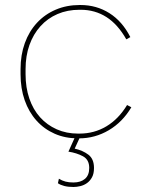

<svg xmlns="http://www.w3.org/2000/svg" viewBox="-20 -546 602 766"><path d="M291 6H295Q359 6 414 -26.5Q469 -59 504 -118L487 -127Q453 -71 404.5 -42Q356 -13 297 -13H291Q245 -13 206.5 -30Q168 -47 140 -78Q112 -109 97 -153Q82 -197 82 -250V-270Q82 -323 97.5 -366.5Q113 -410 141.5 -441.5Q170 -473 209.5 -490Q249 -507 297 -507H302Q359 -507 404.5 -478Q450 -449 484 -389L500 -398Q468 -461 416.5 -493.5Q365 -526 301 -526H298Q246 -526 202.5 -507.5Q159 -489 127.5 -455Q96 -421 79 -374Q62 -327 62 -270V-250Q62 -193 78.5 -146Q95 -99 125.5 -65Q156 -31 198 -12.5Q240 6 291 6ZM273 200Q286 200 300.5 196.5Q315 193 327 184.5Q339 176 347 161.5Q355 147 355 124Q355 88 332.5 71Q310 54 278 47L300 -1H291H280L253 59Q286 64 311 77.5Q336 91 336 124Q336 153 319 167.5Q302 182 273 182Q255 182 241.5 178.5Q228 175 215 167L211 185Q221 192 236.5 196Q252 200 273 200Z"/></svg>

Font: Fixel Variable
Style: Regular
Weight: 100
Width: 3
Designer: AlfaBravo + MacPaw
Foundry: Kyrylo Tkachov, Marchela Mozhyna, Serhii Makarenko, Maria Weinstein, Zakhar Kryvoshyya
Version: Version 1.211